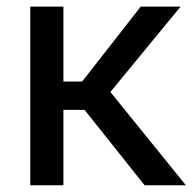

<svg xmlns="http://www.w3.org/2000/svg" viewBox="-20 -548 574 568"><path d="M407.7 0 230.1 -223H167.6V0H69.6V-528.4H167.6V-306.8H223L396.3 -528.4H514.2L306.5 -275.9L529.8 0Z"/></svg>

Font: Interface
Style: Regular
Weight: 400
Designer: Rasmus Andersson
Foundry: rsms
Version: Version 1.8